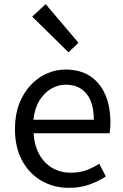

<svg xmlns="http://www.w3.org/2000/svg" viewBox="-20 -892 594 925"><path d="M312 13Q239 13 180 -21Q121 -55 86.5 -118.5Q52 -182 52 -271Q52 -338 72 -390.5Q92 -443 126.5 -480.5Q161 -518 205 -537.5Q249 -557 295 -557Q365 -557 413 -526Q461 -495 486.5 -437.5Q512 -380 512 -302Q512 -287 511 -274Q510 -261 508 -250H142Q145 -192 168.5 -149.5Q192 -107 231 -83.5Q270 -60 322 -60Q362 -60 394.5 -71.5Q427 -83 458 -103L490 -42Q455 -19 411 -3Q367 13 312 13ZM141 -315H432Q432 -397 396.5 -440.5Q361 -484 297 -484Q259 -484 225.5 -464Q192 -444 169.5 -407Q147 -370 141 -315ZM310 -640 135 -812 200 -872 358 -686Z"/></svg>

Font: Noto Sans JP Thin
Style: Regular
Weight: 400
Version: Version 2.004-H2;hotconv 1.0.118;makeotfexe 2.5.65603